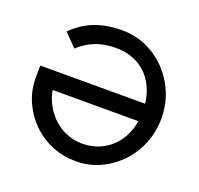

<svg xmlns="http://www.w3.org/2000/svg" viewBox="-125 -847 1030 995"><g transform="rotate(20 390.0 -350.0)"><path d="M48 -313V-393H686L695 -296H152Q160 -251 181.5 -213Q203 -175 235 -146.5Q267 -118 307 -102.5Q347 -87 390 -87Q442 -87 485.5 -106Q529 -125 561.5 -160Q594 -195 611.5 -243.5Q629 -292 629 -351Q629 -411 611.5 -459.5Q594 -508 562 -542.5Q530 -577 485.5 -595Q441 -613 387 -613Q345 -613 309.5 -604.5Q274 -596 243 -579Q212 -562 184 -536L116 -606Q153 -642 193.5 -665Q234 -688 281.5 -699Q329 -710 387 -710Q458 -710 520.5 -682Q583 -654 630.5 -604.5Q678 -555 705 -490Q732 -425 732 -350Q732 -275 705.5 -210Q679 -145 631.5 -95.5Q584 -46 522.5 -18Q461 10 390 10Q322 10 261.5 -14Q201 -38 154.5 -82Q108 -126 79.5 -185Q51 -244 48 -313Z"/></g></svg>

Font: Mach
Style: Regular
Weight: 400
Version: Version 1.002